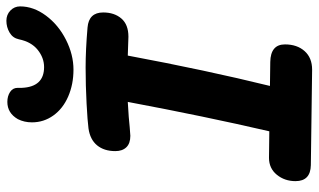

<svg xmlns="http://www.w3.org/2000/svg" viewBox="-218 -781 997 601"><g transform="rotate(-90 280.5 -480.5)"><path d="M542 -656Q542 -621 523 -599Q504 -577 466 -577L407 -579Q361 -333 312 -134L387 -133Q442 -132 442 -87Q442 -49 421 -25.5Q400 -2 363 -2L64 -6Q14 -7 14 -54Q14 -88 34 -112.5Q54 -137 87 -137L170 -136Q217 -339 262 -579Q208 -576 183 -573Q159 -571 156 -571Q132 -571 120 -583.5Q108 -596 108 -618Q108 -653 126 -675Q144 -697 179 -702Q201 -705 257 -708Q313 -711 370 -711Q425 -711 495 -705Q542 -701 542 -656ZM198 -879Q198 -903 208 -923Q227 -956 262 -956Q280 -956 293 -947.5Q306 -939 306 -924V-911Q309 -841 371 -841Q400 -841 425 -861Q450 -881 458 -920Q462 -939 479 -949Q496 -959 516 -959Q535 -959 548 -946.5Q561 -934 561 -916Q561 -874 532 -835Q503 -796 456.5 -772.5Q410 -749 363 -749Q317 -749 279 -765.5Q241 -782 219.5 -812Q198 -842 198 -879Z"/></g></svg>

Font: Mali
Style: Bold Italic
Weight: 700
Italic angle: -10°
Version: Version 1.000; ttfautohint (v1.6)